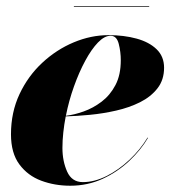

<svg xmlns="http://www.w3.org/2000/svg" viewBox="-20 -582 558 612"><path d="M215.5 -562H455.5V-560H215.5ZM179 -110.5Q179 -68.5 194 -35Q209 -1.5 244 -1.5Q281 -1.5 319.8 -21Q358.5 -40.5 392.8 -72.8Q427 -105 450 -143H452Q429.5 -104.5 392.5 -69.5Q355.5 -34.5 307.5 -12.2Q259.5 10 204 10Q154.5 10 111.5 -6Q68.5 -22 41.8 -58Q15 -94 15 -154Q15 -224 42.2 -282Q69.5 -340 114.8 -382Q160 -424 215 -447Q270 -470 326 -470Q375 -470 415.2 -459Q455.5 -448 479.2 -425Q503 -402 503 -366Q503 -327.5 482 -300.5Q461 -273.5 426.5 -256.2Q392 -239 350.2 -229.5Q308.5 -220 266.5 -216Q224.5 -212 189.5 -211Q184.5 -185.5 181.8 -160Q179 -134.5 179 -110.5ZM332.5 -468Q313 -468 292.2 -446.5Q271.5 -425 251.8 -388.5Q232 -352 215.8 -306.5Q199.5 -261 190 -213Q216.5 -216 246.8 -226.8Q277 -237.5 304 -258Q331 -278.5 348 -310.8Q365 -343 365 -390Q365 -416.5 358.5 -442.2Q352 -468 332.5 -468Z"/></svg>

Font: Bodoni* 96
Style: Bold Italic
Weight: 700
Italic angle: -13°
Version: Version 2.2